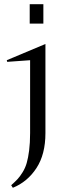

<svg xmlns="http://www.w3.org/2000/svg" viewBox="-20 -641 304 912"><path d="M12.2 -355 195.8 -432.1V-8.8Q195.8 92.3 153.1 157.5Q110.4 222.7 41 251L33.2 238.8Q51.8 222.2 63.2 210Q74.7 197.8 87.4 177.2Q100.1 156.7 106.9 133.1Q113.8 109.4 118.4 73.5Q123 37.6 123 -8.8V-355L14.2 -347.2ZM121.1 -528.8V-621.1H186V-528.8Z"/></svg>

Font: Halibut Cnd
Style: Regular
Weight: 400
Width: 3
Designer: Matteo Maggi
Foundry: Collletttivo
Version: Version 3.080 | FøM Fix